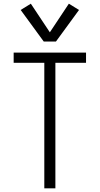

<svg xmlns="http://www.w3.org/2000/svg" viewBox="-20 -1020 540 1040"><path d="M220 0V-680H54V-735H446V-680H280V0ZM217 -795 92 -966 147 -1000 250 -845 353 -1000 408 -966 283 -795Z"/></svg>

Font: Iosevka Term Light
Style: Regular
Weight: 300
Monospace: yes
Designer: Belleve Invis
Foundry: Belleve Invis
Version: Version 9.0.1; ttfautohint (v1.8.3)